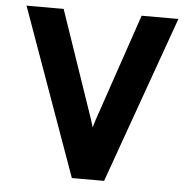

<svg xmlns="http://www.w3.org/2000/svg" viewBox="-51 -750 794 801"><g transform="rotate(5 346.0 -350.0)"><path d="M279 0 28 -700H183.5L337 -251Q344 -229.5 347.5 -217.5Q349 -227 357 -251L510 -700H664L414 0Z"/></g></svg>

Font: Overpass ExtraBold
Style: Regular
Weight: 800
Designer: Delve Withrington, Dave Bailey, Thomas Jockin
Foundry: Delve Fonts LLC
Version: Version 4.000; ttfautohint (v1.8.3)